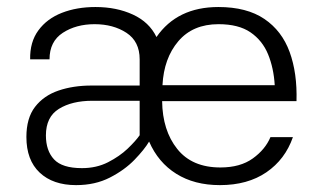

<svg xmlns="http://www.w3.org/2000/svg" viewBox="-20 -522 899 547"><path d="M55.2 -131.8Q55.2 -185.5 79.8 -217.5Q104.5 -249.5 146.5 -263.9Q188.5 -278.3 240.7 -278.3H377.9V-353Q377.9 -403.8 340.3 -428.5Q302.7 -453.1 249.5 -453.1Q196.8 -453.1 158.9 -428.5Q121.1 -403.8 121.1 -353H65.9Q64.9 -402.3 89.4 -435.5Q113.8 -468.8 156.2 -485.4Q198.7 -502 252 -502Q312 -502 358.6 -480.5Q405.3 -459 425.8 -416.5Q484.9 -502 602.1 -502Q683.1 -502 733.2 -468Q783.2 -434.1 805.2 -373.8Q827.1 -313.5 824.7 -233.9H441.9Q442.9 -150.4 484.9 -97.7Q526.9 -44.9 607.9 -44.9Q664.6 -44.9 700.2 -70.6Q735.8 -96.2 750.5 -131.3H814.5Q792.5 -67.9 739 -31.2Q685.5 5.4 606.4 5.4Q533.7 5.4 482.2 -26.9Q430.7 -59.1 404.8 -118.7Q391.6 -96.2 363.3 -66.9Q335 -37.6 293 -16.1Q251 5.4 196.8 5.4Q130.9 5.4 93 -30.3Q55.2 -65.9 55.2 -131.8ZM442.9 -279.3H762.7Q759.8 -328.1 743.7 -367.4Q727.5 -406.7 693.6 -429.9Q659.7 -453.1 602.5 -453.1Q529.3 -453.1 488 -404.5Q446.8 -356 442.9 -279.3ZM213.4 -43Q254.9 -43 287.8 -59.8Q320.8 -76.7 343.8 -98.6Q366.7 -120.6 377.9 -136.7V-234.9H243.2Q185.1 -234.9 147.9 -211.9Q110.8 -189 110.8 -136.2Q110.8 -92.8 134 -67.9Q157.2 -43 213.4 -43Z"/></svg>

Font: Estedad-FD Light
Style: Regular
Weight: 300
Designer: Amin Abedi
Version: Version 7.3